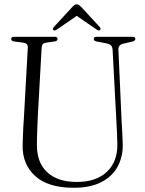

<svg xmlns="http://www.w3.org/2000/svg" viewBox="-20 -874 685 908"><path d="M531 -290 512.5 -639Q511.5 -651.5 505.8 -658.2Q500 -665 485.5 -668.5L436 -678Q423.5 -680.5 423.5 -689.5Q423.5 -700 435.5 -700H607.5Q620 -700 620 -689.5Q620 -681 606 -677.5L563.5 -667.5Q538.5 -662 540 -638L555.5 -293Q557 -267 558.5 -242Q560 -217 560.5 -191Q561.5 -132.5 536.2 -86Q511 -39.5 459.2 -12.8Q407.5 14 329 14Q207 14 146.2 -41.8Q85.5 -97.5 87 -186Q87.5 -201 88.2 -224.8Q89 -248.5 90.2 -273.2Q91.5 -298 93 -316L111.5 -649.5Q112.5 -668.5 91.5 -672L46.5 -678Q33 -680.5 33 -689.5Q33 -700 45.5 -700H239.5Q252 -700 252 -689.5Q252 -680.5 239 -678L196.5 -672Q178 -669 177 -649.5L158.5 -319Q156.5 -281 155.8 -250Q155 -219 154.5 -194.5Q153 -106 202.8 -59.8Q252.5 -13.5 343.5 -13.5Q435 -13.5 485.8 -61.8Q536.5 -110 535 -193.5Q534.5 -223 533.2 -246.5Q532 -270 531 -290ZM249 -734.5Q238.5 -727 233 -731.5Q226.5 -737 234.5 -746L320.5 -839.5Q326.5 -846 331.2 -849.8Q336 -853.5 342.5 -853.5Q349.5 -853.5 354.2 -849.8Q359 -846 365.5 -839.5L452 -746Q459.5 -737.5 452.5 -731.5Q447 -726.5 436.5 -734.5L343 -799Z"/></svg>

Font: Fraunces 144pt Soft Light
Style: Regular
Weight: 300
Version: Version 1.000;[0bf87f6ff]